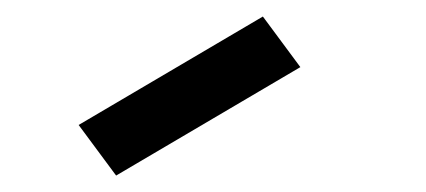

<svg xmlns="http://www.w3.org/2000/svg" viewBox="-20 -680 510 230"><path d="M294.9 -660.2 74.2 -530.3 119.1 -469.7 339.8 -599.6Z"/></svg>

Font: Geo
Style: Oblique
Weight: 500
Italic angle: -11°
Version: Version 001.2